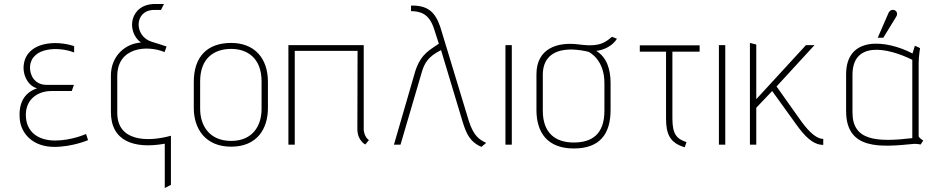

<svg xmlns="http://www.w3.org/2000/svg" viewBox="-20 -728 4702 966"><path d="M413 -54C413 -54 341 -21 257 -21C170 -21 110 -66 110 -150C110 -233 175 -270 238 -270H341L352 -301H215C151 -301 129 -354 131 -392C138 -493 278 -494 353 -464V-496C256 -528 117 -515 100 -406C91 -348 125 -293 167 -284C96 -260 74 -202 79 -132C85 -54 147 11 253 11C345 11 423 -23 423 -23Z M840 202V-45C716 -11 570 -19 570 -160V-345C570 -490 718 -503 808 -466L818 -494C794 -502 773 -509 743 -518C653 -546 654 -678 756 -678H790L805 -708H762C632 -709 613 -570 689 -514C611 -509 538 -447 538 -348V-164C538 -19 653 23 809 -5V218Z M1328 -316C1328 -437 1259 -512 1143 -512C1022 -512 955 -442 955 -316V-184C955 -82 1012 10 1143 10C1275 10 1328 -82 1328 -184ZM1296 -180C1296 -94 1250 -19 1143 -19C1033 -19 987 -97 987 -180V-319C987 -434 1056 -482 1143 -482C1226 -482 1296 -434 1296 -319Z M1836 -23C1812 -40 1810 -74 1810 -74V-501H1431V0H1463V-472H1779L1778 -79C1778 -20 1818 -1 1818 -1Z M2426 -9C2394 -25 2363 -41 2338 -122L2195 -593C2168 -672 2129 -701 2048 -700V-672C2094 -671 2140 -661 2165 -579L2188 -508C2148 -479 2100 -462 2070 -372L1962 0H1995L2101 -361C2115 -411 2134 -443 2199 -476L2308 -114C2325 -60 2342 -15 2402 11Z M2555 0V-501H2523V0Z M3052 -310C3052 -379 3033 -440 2980 -472C3018 -476 3062 -497 3084 -533L3059 -543C3008 -497 2967 -495 2887 -505C2788 -517 2679 -487 2679 -354V-175C2679 -59 2736 19 2867 19C2999 19 3052 -55 3052 -175ZM3021 -171C3021 -51 2956 -11 2867 -11C2774 -11 2711 -59 2711 -171V-351C2711 -485 2837 -493 2942 -467C2949 -463 3021 -426 3021 -310Z M3434 -13C3387 -29 3363 -49 3363 -132V-468H3500V-500H3199V-468H3331V-132C3331 -54 3350 -9 3425 13Z M3629 0V-501H3597V0Z M4122 -29C4091 -29 4054 -60 4014 -114L3887 -293L4078 -501H4035L3785 -229V-504L3753 -512V0H3785V-186L3865 -270L3986 -102C4027 -45 4069 1 4122 1Z M4625 -21C4609 -30 4602 -41 4602 -41V-411C4602 -443 4609 -486 4609 -486L4583 -498L4571 -459C4441 -527 4237 -551 4237 -354V-169C4237 29 4413 12 4577 -4C4590 -5 4607 -2 4612 -1ZM4570 -33C4390 -12 4269 -20 4269 -162V-351C4269 -522 4443 -490 4570 -427ZM4424 -538 4489 -644C4497 -656 4494 -672 4480 -677C4467 -682 4455 -674 4450 -662L4396 -538Z"/></svg>

Font: Advent Pro
Style: ExtraLight
Weight: 250
Designer: Andreas Kalpakidis
Foundry: Andreas Kalpakidis
Version: Version 2.002 2007